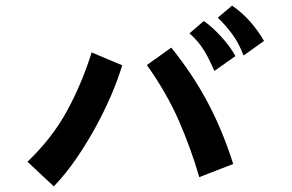

<svg xmlns="http://www.w3.org/2000/svg" viewBox="-20 -721 1040 685"><path d="M416 -488Q400 -435 375.5 -378.5Q351 -322 320 -265.5Q289 -209 252 -155Q215 -101 172 -56L78 -144Q167 -229 220 -327Q273 -425 307 -534ZM691 -89Q661 -192 618 -290.5Q575 -389 504 -489L591 -551Q667 -457 720.5 -356.5Q774 -256 812 -136ZM745 -468Q735 -490 726.5 -507.5Q718 -525 708 -541Q698 -557 686 -571.5Q674 -586 656 -602L707 -646Q734 -628 767 -592.5Q800 -557 820 -521ZM849 -523Q833 -565 810.5 -596.5Q788 -628 757 -658L808 -701Q844 -676 871.5 -645Q899 -614 922 -575Z"/></svg>

Font: NanumGothicCoding
Style: Bold
Weight: 700
Monospace: yes
Designer: Kwon Bruce; Nicolas Noh; Sung-woo Choi; Go-un Cha; Soo-hyun Park;
Foundry: NHN Corporation
Version: Version 2.000;PS 1;hotconv 1.0.49;makeotf.lib2.0.14853